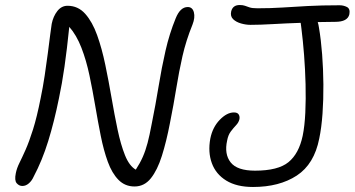

<svg xmlns="http://www.w3.org/2000/svg" viewBox="-20 -733 1413 765"><path d="M69 8Q56 8 46.5 -3Q37 -14 43 -43Q47 -63 57.5 -84Q68 -105 82 -136.5Q96 -168 111.5 -217Q127 -266 142 -342Q151 -385 158 -431.5Q165 -478 170.5 -520.5Q176 -563 180 -594.5Q184 -626 186 -638Q192 -668 208.5 -689Q225 -710 249 -710Q291 -710 319.5 -678Q348 -646 367 -593Q386 -540 399.5 -475Q413 -410 424.5 -343Q436 -276 448.5 -216.5Q461 -157 478 -114.5Q495 -72 521 -57Q538 -83 549 -108Q560 -133 568 -163.5Q576 -194 584 -237Q600 -316 612 -389.5Q624 -463 639.5 -531Q655 -599 680 -660Q698 -705 728 -705Q747 -705 752.5 -684Q758 -663 747 -635Q721 -571 707 -509Q693 -447 682.5 -382Q672 -317 657 -242Q643 -169 625 -112Q607 -55 581 -22.5Q555 10 516 10Q478 10 452 -16.5Q426 -43 409.5 -88.5Q393 -134 381.5 -191.5Q370 -249 359.5 -311Q349 -373 336.5 -432.5Q324 -492 304.5 -542.5Q285 -593 256 -626Q247 -537 237 -467.5Q227 -398 215 -342Q196 -248 172 -170.5Q148 -93 114 -29Q107 -13 95 -2.5Q83 8 69 8ZM988 12Q923 12 881.5 -13.5Q840 -39 824 -83Q808 -127 818 -181Q827 -226 855.5 -255.5Q884 -285 912 -285Q926 -285 931 -277Q936 -269 934 -258Q931 -245 920.5 -234Q910 -223 899.5 -209Q889 -195 885 -173Q873 -119 899 -86Q925 -53 996 -53Q1088 -53 1129.5 -87Q1171 -121 1186 -192Q1194 -231 1196.5 -284.5Q1199 -338 1197.5 -397.5Q1196 -457 1191.5 -514.5Q1187 -572 1181 -619Q1180 -625 1179.5 -631Q1179 -637 1178 -642Q1119 -640 1067.5 -637Q1016 -634 978 -634Q960 -634 940.5 -639.5Q921 -645 909 -656.5Q897 -668 901 -687Q907 -713 935 -713Q948 -713 956 -710Q964 -707 974.5 -703.5Q985 -700 1006 -700Q1058 -700 1105 -703Q1152 -706 1206 -709Q1260 -712 1333 -712Q1349 -712 1362.5 -705Q1376 -698 1372 -676Q1365 -646 1316 -646Q1298 -646 1280.5 -645.5Q1263 -645 1246 -645Q1249 -636 1251 -622Q1259 -575 1263.5 -516.5Q1268 -458 1268.5 -397Q1269 -336 1265 -280Q1261 -224 1252 -181Q1232 -79 1162.5 -33.5Q1093 12 988 12Z"/></svg>

Font: Shantell Sans Normal
Style: Italic
Weight: 300
Italic angle: -11.31°
Designer: Stephen Nixon, Anya Danilova, Shantell Martin
Foundry: Arrow Type
Version: Version 1.008;[a672d596b]